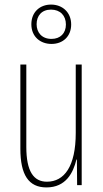

<svg xmlns="http://www.w3.org/2000/svg" viewBox="-20 -809 448 839"><path d="M205 -617C255 -617 291 -650 291 -702C291 -755 253 -789 203 -789C155 -789 117 -757 117 -703C117 -648 157 -617 205 -617ZM205 -639C162 -639 140 -668 140 -703C140 -740 162 -767 203 -767C243 -767 268 -741 268 -702C268 -664 244 -639 205 -639ZM337 -527H311V-228C311 -82 261 -15 185 -15C127 -15 95 -60 95 -167V-527H69V-159C69 -45 105 10 183 10C268 10 300 -54 314 -112H316L317 0H337Z"/></svg>

Font: Noto Sans Myanmar ExtraCondensed Thin
Style: Regular
Weight: 100
Width: 2
Designer: Monotype Design Team
Foundry: Monotype Imaging Inc.
Version: Version 2.107